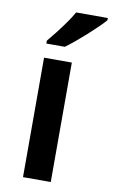

<svg xmlns="http://www.w3.org/2000/svg" viewBox="-87 -812 505 858"><g transform="rotate(10 165.5 -383.0)"><path d="M207 0H81V-542H207ZM331 -756Q319 -742 298.5 -722Q278 -702 253.5 -680Q229 -658 205.5 -638.5Q182 -619 164 -606H80V-619Q96 -638 116 -663.5Q136 -689 155.5 -716.5Q175 -744 187 -766H331Z"/></g></svg>

Font: Noto Sans Thai SemiBold
Style: Regular
Weight: 600
Version: Version 2.001